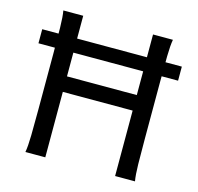

<svg xmlns="http://www.w3.org/2000/svg" viewBox="-104 -823 965 934"><g transform="rotate(15 378.5 -356.5)"><path d="M554.2 -712.9H654.3Q648.9 -683.6 647.9 -628.2Q647 -572.8 647 -500.5V-212.4Q647 -140.1 647.9 -84.7Q648.9 -29.3 654.3 0Q654.3 0 639.2 0Q624 0 604.2 0Q584.5 0 569.3 0Q554.2 0 554.2 0V-329.6H202.6V0Q202.6 0 187.5 0Q172.4 0 152.6 0Q132.8 0 117.7 0Q102.5 0 102.5 0Q107.9 -29.3 108.9 -84.7Q109.9 -140.1 109.9 -212.4V-500.5Q109.9 -572.8 108.9 -628.2Q107.9 -683.6 102.5 -712.9H202.6V-407.7H554.2ZM26.9 -527.3V-598.1H730V-527.3Z"/></g></svg>

Font: Andika LitF DSA DSG
Style: Regular
Weight: 400
Designer: Victor Gaultney, Annie Olsen, Julie Remington, Don Collingsworth, Eric Hays, Becca Hirsbrunner
Foundry: SIL International
Version: Version 6.200 ; LitF DSA DSG; ttfautohint (v1.8.3.10-c5d8)